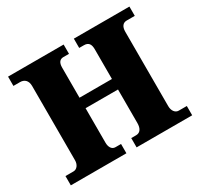

<svg xmlns="http://www.w3.org/2000/svg" viewBox="-150 -903 1137 1092"><g transform="rotate(-30 419.0 -357.0)"><path d="M21 0H386V-61H349C325 -61 313 -84 313 -111V-338H526V-117C526 -84 513 -61 485 -61H453V0H818V-61H765C742 -61 726 -83 726 -113V-602C726 -636 741 -653 765 -653H818V-714H453V-653H484C514 -653 526 -636 526 -602V-407H313V-605C313 -636 325 -653 349 -653H386V-714H21V-653H65C92 -653 113 -636 113 -600V-111C113 -84 97 -61 74 -61H21Z"/></g></svg>

Font: Noto Serif Thai Black
Style: Regular
Weight: 900
Designer: Monotype Design Team
Foundry: Monotype Imaging Inc.
Version: Version 2.002